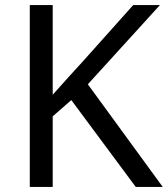

<svg xmlns="http://www.w3.org/2000/svg" viewBox="-20 -734 659 754"><path d="M619 0H513L260 -341L187 -277V0H97V-714H187V-362Q217 -396 248 -430Q279 -464 310 -498L503 -714H608L325 -403Z"/></svg>

Font: Noto Sans Bengali UI
Style: Regular
Weight: 400
Designer: Jelle Bosma - Monotype Design Team
Foundry: Monotype Imaging Inc.
Version: Version 2.003; ttfautohint (v1.8.4.7-5d5b)